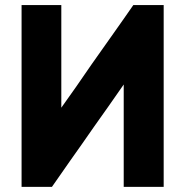

<svg xmlns="http://www.w3.org/2000/svg" viewBox="-20 -730 732 760"><path d="M222.7 -303.7Q252.9 -345.7 282.2 -387.7Q311.5 -430.7 340.8 -472.7Q364.3 -505.9 387.7 -539.1Q411.1 -572.3 434.6 -605.5Q453.1 -631.8 471.7 -658.2Q489.3 -683.6 507.8 -710Q508.8 -710 510.7 -710Q511.7 -710 512.7 -710Q525.4 -710 537.1 -710Q548.8 -710 560.5 -710Q569.3 -710 577.1 -710Q585 -710 593.8 -710Q602.5 -710 610.4 -710Q619.1 -710 627.9 -710Q627.9 -707 627.9 -705.1Q627.9 -702.1 627.9 -700.2Q627.9 -620.1 627.9 -541Q627.9 -460.9 627.9 -381.8Q627.9 -327.1 627.9 -272.5Q627.9 -217.8 627.9 -163.1Q627.9 -120.1 627.9 -77.1Q627.9 -33.2 627.9 9.8Q626 9.8 623 9.8Q620.1 9.8 618.2 9.8Q602.5 9.8 586.9 9.8Q571.3 9.8 555.7 9.8Q544.9 9.8 534.2 9.8Q523.4 9.8 511.7 9.8Q502 9.8 491.2 9.8Q480.5 9.8 469.7 9.8Q469.7 7.8 469.7 4.9Q469.7 2.9 469.7 0Q469.7 -15.6 469.7 -30.3Q469.7 -45.9 469.7 -61.5Q469.7 -94.7 469.7 -127.9Q469.7 -161.1 469.7 -194.3Q469.7 -227.5 469.7 -260.7Q469.7 -293.9 469.7 -327.1Q469.7 -344.7 469.7 -361.3Q469.7 -377.9 469.7 -395.5Q440.4 -353.5 411.1 -311.5Q380.9 -269.5 351.6 -227.5Q328.1 -193.4 304.7 -160.2Q281.2 -127 257.8 -93.8Q240.2 -68.4 221.7 -42Q203.1 -15.6 185.5 9.8Q183.6 9.8 182.6 9.8Q181.6 9.8 179.7 9.8Q168 9.8 156.2 9.8Q144.5 9.8 131.8 9.8Q124 9.8 116.2 9.8Q107.4 9.8 99.6 9.8Q90.8 9.8 82 9.8Q73.2 9.8 65.4 9.8Q65.4 7.8 65.4 4.9Q65.4 2.9 65.4 0Q65.4 -80.1 65.4 -159.2Q65.4 -238.3 65.4 -318.4Q65.4 -373 65.4 -427.7Q65.4 -482.4 65.4 -537.1Q65.4 -580.1 65.4 -623Q65.4 -667 65.4 -710Q67.4 -710 70.3 -710Q72.3 -710 75.2 -710Q90.8 -710 106.4 -710Q122.1 -710 137.7 -710Q148.4 -710 159.2 -710Q169.9 -710 180.7 -710Q191.4 -710 202.1 -710Q212.9 -710 222.7 -710Q222.7 -707 222.7 -705.1Q222.7 -702.1 222.7 -700.2Q222.7 -651.4 222.7 -602.5Q222.7 -553.7 222.7 -504.9Q222.7 -471.7 222.7 -438.5Q222.7 -405.3 222.7 -372.1Q222.7 -360.4 222.7 -349.6Q222.7 -338.9 222.7 -327.1Q222.7 -321.3 222.7 -315.4Q222.7 -309.6 222.7 -303.7Z"/></svg>

Font: LeFont
Style: Bold
Weight: 800
Designer: Leryon MEDIA
Version: Version 1.0